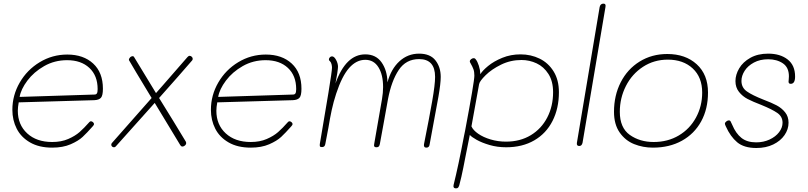

<svg xmlns="http://www.w3.org/2000/svg" viewBox="-20 -812 4444 1056"><path d="M48 -208Q48 -288 88.5 -358Q129 -428 198.5 -470Q268 -512 350 -512Q439 -512 492.5 -462.5Q546 -413 546 -324Q546 -286 535 -274Q524 -262 498 -261L83 -249Q78 -222 78 -203Q78 -126 129.5 -78.5Q181 -31 267 -31Q317 -31 355 -47.5Q393 -64 417.5 -85.5Q442 -107 472 -141Q476 -145 480 -145Q486 -145 491.5 -140Q497 -135 497 -130Q497 -124 489 -116Q458 -81 434.5 -59Q411 -37 368.5 -18.5Q326 0 267 0Q195 0 145.5 -28.5Q96 -57 72 -104Q48 -151 48 -208ZM500 -292Q509 -292 513 -298.5Q517 -305 517 -322Q517 -396 471.5 -438.5Q426 -481 349 -481Q280 -481 223 -448.5Q166 -416 130.5 -368.5Q95 -321 88 -279Z M1037 -480Q969 -401 855 -273Q939 -138 1002 -33Q1004 -29 1004 -24Q1004 -18 997.5 -12Q991 -6 983 -6Q977 -6 972 -13Q887 -152 831 -246L617 -7Q613 -2 607 -2Q601 -2 596.5 -6Q592 -10 592 -16Q592 -22 596 -26L814 -273L794 -306Q717 -433 690 -480L689 -482Q689 -490 695.5 -496.5Q702 -503 711 -503Q714 -503 717 -499Q788 -381 838 -300Q884 -352 882 -350Q979 -462 1011 -498Q1017 -505 1023 -505Q1029 -505 1034.5 -500Q1040 -495 1040 -488Q1040 -485 1037 -480Z M1140 -208Q1140 -288 1180.5 -358Q1221 -428 1290.5 -470Q1360 -512 1442 -512Q1531 -512 1584.5 -462.5Q1638 -413 1638 -324Q1638 -286 1627 -274Q1616 -262 1590 -261L1175 -249Q1170 -222 1170 -203Q1170 -126 1221.5 -78.5Q1273 -31 1359 -31Q1409 -31 1447 -47.5Q1485 -64 1509.5 -85.5Q1534 -107 1564 -141Q1568 -145 1572 -145Q1578 -145 1583.5 -140Q1589 -135 1589 -130Q1589 -124 1581 -116Q1550 -81 1526.5 -59Q1503 -37 1460.5 -18.5Q1418 0 1359 0Q1287 0 1237.5 -28.5Q1188 -57 1164 -104Q1140 -151 1140 -208ZM1592 -292Q1601 -292 1605 -298.5Q1609 -305 1609 -322Q1609 -396 1563.5 -438.5Q1518 -481 1441 -481Q1372 -481 1315 -448.5Q1258 -416 1222.5 -368.5Q1187 -321 1180 -279Z M2404 -389Q2404 -353 2391.5 -281Q2379 -209 2355 -83L2343 -18Q2341 0 2325 0Q2309 0 2312 -19Q2341 -164 2357 -255.5Q2373 -347 2373 -389Q2373 -487 2285 -487Q2213 -487 2173 -427Q2133 -367 2114 -267Q2089 -131 2089 -128L2069 -19Q2067 -10 2063 -6Q2059 -2 2050 -2Q2042 -2 2039 -6Q2036 -10 2038 -20L2054 -112Q2070 -200 2081 -267Q2087 -302 2087 -333Q2087 -401 2061.5 -442Q2036 -483 1989 -483Q1940 -483 1900.5 -438.5Q1861 -394 1829 -297Q1814 -251 1804.5 -207Q1795 -163 1786 -108Q1784 -98 1782 -87.5Q1780 -77 1778 -66L1769 -19Q1766 -3 1751 -3Q1741 -3 1739.5 -7.5Q1738 -12 1739 -20Q1767 -183 1786.5 -302.5Q1806 -422 1806 -440Q1806 -448 1803.5 -458.5Q1801 -469 1795 -475Q1794 -476 1791.5 -478.5Q1789 -481 1789 -485Q1789 -491 1794 -496.5Q1799 -502 1806 -502Q1818 -502 1828.5 -482.5Q1839 -463 1839 -445Q1839 -437 1835 -409L1825 -353Q1882 -513 1989 -513Q2048 -513 2079 -468.5Q2110 -424 2111 -359Q2131 -433 2177 -475Q2223 -517 2285 -517Q2346 -517 2375 -480Q2404 -443 2404 -389Z M3054 -305Q3054 -216 3019 -147Q2984 -78 2918.5 -40Q2853 -2 2764 -2Q2715 -2 2672.5 -14.5Q2630 -27 2601.5 -43Q2573 -59 2564 -70Q2557 -38 2541 45Q2538 61 2528 111.5Q2518 162 2506 207Q2503 216 2499.5 220Q2496 224 2488 224Q2474 224 2474 212Q2474 207 2475 204Q2501 100 2532 -64L2538 -93Q2589 -363 2589 -396Q2589 -417 2584 -431Q2579 -445 2567 -466Q2564 -471 2564 -474Q2564 -481 2571 -486.5Q2578 -492 2585 -492Q2591 -492 2593.5 -489Q2596 -486 2597 -485Q2606 -474 2613.5 -451Q2621 -428 2622 -404Q2633 -423 2664.5 -449Q2696 -475 2742.5 -494Q2789 -513 2843 -513Q2900 -513 2948 -489.5Q2996 -466 3025 -419Q3054 -372 3054 -305ZM3022 -305Q3022 -365 2996.5 -405Q2971 -445 2931.5 -463.5Q2892 -482 2848 -482Q2788 -482 2736 -456.5Q2684 -431 2651 -398.5Q2618 -366 2615 -349L2573 -117Q2582 -96 2610 -76.5Q2638 -57 2678.5 -45Q2719 -33 2763 -33Q2841 -33 2899.5 -68.5Q2958 -104 2990 -166Q3022 -228 3022 -305Z M3153 -27 3278 -773Q3282 -792 3299 -792Q3314 -792 3310 -773L3184 -27Q3180 -9 3166 -9Q3150 -9 3153 -27Z M3357 -197Q3357 -287 3394 -359.5Q3431 -432 3498 -473.5Q3565 -515 3650 -515Q3750 -515 3812 -458.5Q3874 -402 3874 -303Q3874 -213 3836.5 -144.5Q3799 -76 3730.5 -38Q3662 0 3571 0Q3516 0 3467.5 -19.5Q3419 -39 3388 -83.5Q3357 -128 3357 -197ZM3842 -303Q3842 -387 3790 -435.5Q3738 -484 3653 -484Q3577 -484 3516.5 -444.5Q3456 -405 3422.5 -339Q3389 -273 3389 -197Q3389 -109 3444 -70Q3499 -31 3575 -31Q3653 -31 3713.5 -67Q3774 -103 3808 -165.5Q3842 -228 3842 -303Z M3972 -117Q3967 -127 3967 -132Q3967 -138 3974.5 -144Q3982 -150 3989 -150Q3995 -150 3998 -145Q4001 -140 4007 -126Q4027 -78 4058 -53.5Q4089 -29 4139 -29Q4179 -29 4212.5 -44.5Q4246 -60 4265 -85Q4284 -110 4284 -137Q4284 -171 4255 -191Q4226 -211 4167 -235Q4120 -253 4092 -267.5Q4064 -282 4044.5 -306.5Q4025 -331 4025 -366Q4025 -401 4045.5 -436Q4066 -471 4107 -494Q4148 -517 4205 -517Q4271 -517 4312 -485Q4353 -453 4353 -391Q4353 -351 4329 -351Q4317 -351 4317 -363Q4317 -368 4318 -375Q4319 -382 4319 -392Q4319 -441 4286 -463.5Q4253 -486 4205 -486Q4160 -486 4126.5 -468Q4093 -450 4075.5 -422.5Q4058 -395 4058 -367Q4058 -330 4088 -309Q4118 -288 4179 -264Q4224 -247 4251.5 -232.5Q4279 -218 4298 -194.5Q4317 -171 4317 -137Q4317 -101 4295 -69Q4273 -37 4233 -17.5Q4193 2 4140 2Q4072 2 4034.5 -29.5Q3997 -61 3972 -117Z"/></svg>

Font: Mali ExtraLight
Style: Italic
Weight: 275
Italic angle: -10°
Version: Version 1.000; ttfautohint (v1.6)